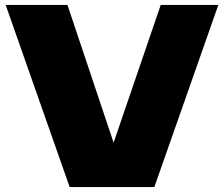

<svg xmlns="http://www.w3.org/2000/svg" viewBox="-20 -760 910 780"><path d="M263 0 3 -740H254L441.5 -180.5L633 -740H867L607 0Z"/></svg>

Font: Encode Sans Expanded Black
Style: Regular
Weight: 900
Width: 7
Designer: Multiple Designers
Foundry: Impallari Type
Version: Version 3.000; ttfautohint (v1.8.3) -l 8 -r 50 -G 200 -x 14 